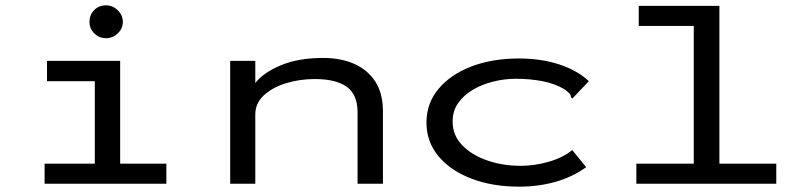

<svg xmlns="http://www.w3.org/2000/svg" viewBox="-20 -688 3040 719"><path d="M147 0V-75H335V-384H156V-460H430V-75H603V0ZM377 -545Q351 -545 333 -563Q315 -581 315 -606Q315 -632 332.5 -650Q350 -668 377 -668Q402 -668 421 -649.5Q440 -631 440 -606Q440 -581 421 -563Q402 -545 377 -545Z M842 0V-460H936V-377Q966 -416 1031.5 -443.5Q1097 -471 1190 -471Q1255 -471 1305 -449.5Q1355 -428 1384.5 -384Q1414 -340 1414 -270V0H1319V-267Q1319 -334 1278.5 -363Q1238 -392 1159 -392Q1101 -392 1050 -376Q999 -360 967.5 -330.5Q936 -301 936 -259V0Z M1924 11Q1824 11 1745.5 -19Q1667 -49 1622 -103Q1577 -157 1577 -229Q1577 -301 1622 -355Q1667 -409 1745 -439Q1823 -469 1923 -469Q2007 -469 2075 -446.5Q2143 -424 2185 -384L2130 -326L2123 -319L2118 -324Q2118 -332 2113 -337.5Q2108 -343 2095 -353Q2058 -375 2011.5 -384Q1965 -393 1912 -393Q1869 -393 1827 -382.5Q1785 -372 1751 -352Q1717 -332 1696 -302.5Q1675 -273 1675 -233Q1675 -181 1711 -144Q1747 -107 1805 -87Q1863 -67 1930 -67Q1981 -67 2034 -82Q2087 -97 2123 -126L2175 -62Q2124 -25 2060 -7Q1996 11 1924 11Z M2363 0V-75H2578V-591H2372V-666H2674V-75H2887V0Z"/></svg>

Font: Inconsolata ExtraExpanded Medium
Style: Regular
Weight: 500
Width: 8
Monospace: yes
Designer: Raph Levien, Cyreal, Brenton Simpson
Foundry: Raph Levien, Cyreal, Google
Version: Version 3.001; ttfautohint (v1.8.2.53-6de2)